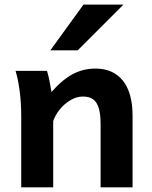

<svg xmlns="http://www.w3.org/2000/svg" viewBox="-20 -801 648 821"><path d="M410.2 -268.6Q410.2 -313.5 402.1 -339.4Q394 -365.2 377.7 -376.7Q361.3 -388.2 334.5 -388.2Q307.6 -388.2 281.5 -372.8Q255.4 -357.4 235.8 -333.3Q216.3 -309.1 207.5 -283.2V0H70.8V-300.3Q70.8 -365.2 63.5 -416.3Q56.2 -467.3 46.4 -498H180.7Q185.5 -484.9 191.2 -457.3Q196.8 -429.7 200.2 -407.7Q246.6 -460.4 291.3 -484.1Q335.9 -507.8 388.2 -507.8Q463.9 -507.8 505.4 -456.1Q546.9 -404.3 546.9 -305.2V0H410.2ZM507.8 -781.2 312.5 -585.9H195.3L336.9 -781.2Z"/></svg>

Font: Lesson One
Style: Bold
Weight: 700
Designer: But Ko, Victor Gaultney, Annie Olsen, Julie Remington, Don Collingsworth, Eric Hays, Becca Hirsbrunner
Version: Version 1.100